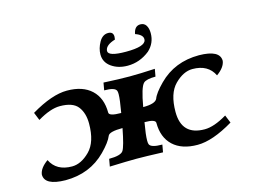

<svg xmlns="http://www.w3.org/2000/svg" viewBox="-100 -912 1449 1096"><g transform="rotate(-15 624.5 -364.5)"><path d="M942.9 9.8Q849.6 9.8 798.3 -38.3Q747.1 -86.4 747.1 -172.4Q747.1 -193.8 682.6 -193.8Q669.9 -121.6 669.9 -88.4Q669.9 -73.7 672.4 -66.9Q680.7 -43.9 748 -43.9L740.2 0Q636.7 -3.9 583.5 -3.9Q532.2 -3.9 425.8 0L433.6 -43.9Q502.9 -43.9 517.8 -66.7Q532.7 -89.4 552.7 -193.8Q475.6 -193.8 465.8 -172.4Q451.7 -136.7 401.9 -86.4Q306.6 9.8 162.1 9.8Q39.1 8.3 39.1 -56.2Q43.9 -93.8 91.8 -127.9Q126.5 -56.6 218.8 -56.6Q272.5 -56.6 323.7 -107.9Q375 -159.2 375 -268.6Q375 -330.1 345.5 -368.7Q315.9 -407.2 238.8 -407.2Q183.1 -407.2 106.4 -361.3L87.4 -408.2Q211.9 -482.4 300.8 -482.4Q394 -482.4 445.3 -434.3Q496.6 -386.2 496.6 -300.3Q496.6 -278.8 567.9 -278.8Q581.5 -356 581.5 -386.7Q581.5 -399.9 579.1 -406.2Q570.8 -428.7 507.3 -428.7L515.1 -472.7Q607.9 -467.8 668.5 -467.8Q728 -467.8 818.4 -472.7L810.5 -428.7Q755.9 -428.7 739.3 -412.6Q717.3 -391.6 697.8 -278.8Q768.1 -278.8 781.2 -304.7Q792 -335.9 842.3 -386.7Q937 -482.4 1081.5 -482.4Q1204.6 -481 1204.6 -416.5Q1199.7 -378.9 1151.9 -344.7Q1117.2 -416 1024.9 -416Q971.2 -416 919.9 -364.7Q868.7 -313.5 868.7 -204.1Q868.7 -65.4 1004.9 -65.4Q1060.5 -65.4 1137.2 -111.3L1156.2 -64.5Q1031.7 9.8 942.9 9.8ZM674.3 -529.8Q618.2 -529.8 578.9 -557.6Q539.6 -585.4 539.6 -631.8Q539.6 -667.5 559.8 -703.4Q580.1 -739.3 613.3 -739.3Q643.6 -739.3 643.6 -709.5Q643.6 -703.1 641.6 -692.9Q586.4 -676.3 581.5 -645.5L581.1 -641.1Q581.1 -609.4 685.1 -609.4Q797.9 -609.4 804.2 -646.5L804.7 -652.3Q804.7 -678.2 760.7 -693.4Q769 -739.3 803.7 -739.3Q826.2 -739.3 837.4 -721.7Q848.6 -704.1 848.6 -675.8Q848.6 -616.7 805.2 -577.1Q746.1 -529.8 674.3 -529.8Z"/></g></svg>

Font: Kelvinch
Style: Bold Italic
Weight: 700
Italic angle: -10°
Designer: Paul James Miller
Foundry: High-Logic / Made with FontCreator
Version: Version 3.30 September 23, 2016